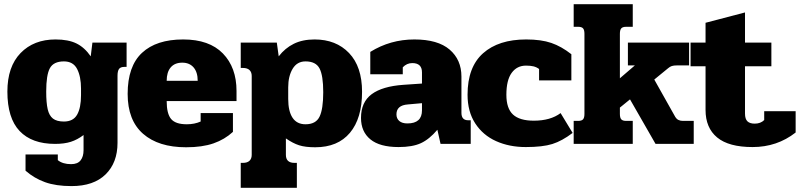

<svg xmlns="http://www.w3.org/2000/svg" viewBox="-20 -682 3791 910"><path d="M101 127V50H254V77Q277 96 317 96Q348 96 362 78Q376 60 376 30V-42Q347 -20 316 -10Q285 0 241 0Q131 0 73 -61Q15 -122 15 -248Q15 -366 77.5 -430.5Q140 -495 243 -495Q304 -495 342.5 -476Q381 -457 410 -415L418 -480H580V-365H570Q551 -365 544 -355Q537 -345 537 -323V-5Q537 89 480.5 144.5Q424 200 319 200Q245 200 193.5 181.5Q142 163 101 127ZM364 -231V-262Q364 -319 345.5 -355Q327 -391 283 -391Q234 -391 216.5 -359Q199 -327 199 -248Q199 -195 206 -164.5Q213 -134 231 -120Q249 -106 283 -106Q327 -106 345.5 -138.5Q364 -171 364 -231Z M585 -237Q585 -368 653 -431.5Q721 -495 848 -495Q972 -495 1036.5 -428.5Q1101 -362 1101 -251V-203H770Q770 -143 791 -118Q812 -93 865 -93Q902 -93 931 -106V-146H1084V-57Q1045 -21 992 -2.5Q939 16 862 16Q731 16 658 -48Q585 -112 585 -237ZM917 -299Q917 -340 897.5 -362.5Q878 -385 844 -385Q808 -385 789 -362.5Q770 -340 770 -299Z M1121 90H1131Q1152 90 1162.5 80Q1173 70 1173 52V-322Q1173 -340 1162.5 -350Q1152 -360 1131 -360H1121V-480H1292L1301 -415Q1331 -454 1372.5 -474.5Q1414 -495 1471 -495Q1573 -495 1634.5 -430.5Q1696 -366 1696 -247Q1696 -121 1638.5 -52.5Q1581 16 1474 16Q1427 16 1397.5 6.5Q1368 -3 1335 -26V52Q1335 90 1376 90H1387V208H1121ZM1512 -245Q1512 -324 1494.5 -357.5Q1477 -391 1428 -391Q1388 -391 1367 -356Q1346 -321 1346 -268V-213Q1346 -155 1366.5 -124Q1387 -93 1428 -93Q1477 -93 1494.5 -129Q1512 -165 1512 -245Z M1691 -123Q1691 -198 1741.5 -235.5Q1792 -273 1892 -280L1980 -286V-339Q1980 -383 1934 -383Q1908 -383 1889 -363V-330H1735V-436Q1830 -495 1944 -495Q2055 -495 2111 -447Q2167 -399 2167 -319V-147Q2167 -112 2199 -112H2211V0H2068L2053 -67Q2015 -22 1975 -3.5Q1935 15 1869 15Q1780 15 1735.5 -21.5Q1691 -58 1691 -123ZM1980 -159V-193L1913 -187Q1859 -183 1859 -140Q1859 -120 1872.5 -108.5Q1886 -97 1911 -97Q1980 -97 1980 -159Z M2196 -233Q2196 -364 2269.5 -429.5Q2343 -495 2474 -495Q2545 -495 2593 -478.5Q2641 -462 2688 -425V-301H2535V-355Q2523 -364 2508.5 -367.5Q2494 -371 2473 -371Q2430 -371 2405 -336.5Q2380 -302 2380 -233Q2380 -168 2411.5 -139Q2443 -110 2510 -110Q2589 -110 2637 -146L2694 -52Q2644 -14 2598 0.5Q2552 15 2472 15Q2394 15 2331.5 -13Q2269 -41 2232.5 -97Q2196 -153 2196 -233Z M2699 -109H2720Q2737 -109 2743.5 -116.5Q2750 -124 2750 -142V-522Q2750 -540 2743.5 -547.5Q2737 -555 2720 -555H2699V-662H2979V-555H2948Q2931 -555 2924.5 -547.5Q2918 -540 2918 -522V-311L2989 -372H2956V-480H3246V-372H3189Q3173 -372 3164 -369Q3155 -366 3147 -359L3081 -305L3181 -127Q3192 -109 3217 -109H3268V0H3087L2966 -211L2918 -172V-142Q2918 -124 2924.5 -116.5Q2931 -109 2948 -109H2979V0H2699Z M3324 -161V-368H3253V-480H3324V-574L3511 -623V-480H3636V-368H3511V-144Q3511 -118 3522.5 -107Q3534 -96 3557 -96Q3585 -96 3602 -113V-155H3751V-54Q3663 15 3547 15Q3434 15 3379 -30.5Q3324 -76 3324 -161Z"/></svg>

Font: Pridi
Style: Bold
Weight: 700
Designer: Katatrad Team
Foundry: CadsonDemak
Version: Version 1.001